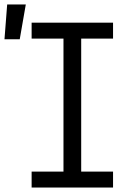

<svg xmlns="http://www.w3.org/2000/svg" viewBox="-60 -836 605 856"><path d="M81 0V-71H223V-664H81V-735H444V-664H302V-71H444V0ZM-40 -661 -28 -816H55L28 -661Z"/></svg>

Font: Iosevka Pride
Style: Regular
Weight: 400
Monospace: yes
Designer: Belleve Invis
Foundry: Belleve Invis
Version: Version 30.3.1; ttfautohint (v1.8.4)